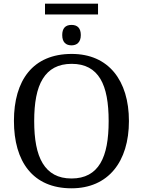

<svg xmlns="http://www.w3.org/2000/svg" viewBox="-20 -1020 782 1050"><path d="M685.1 -357.9C685.1 -469.2 657.2 -560.5 604 -625C550.8 -689 473.1 -725.1 372.1 -725.1C266.1 -725.1 186.5 -689 134.3 -625C82 -561 56.2 -469.7 56.2 -358.9C56.2 -136.7 159.2 9.8 371.1 9.8C572.3 9.8 685.1 -136.2 685.1 -357.9ZM167 -357.9C167 -457 180.7 -535.6 213.9 -588.9C246.6 -642.1 297.9 -670.9 372.1 -670.9C446.3 -670.9 496.6 -642.1 528.8 -588.9C561 -535.6 574.2 -457 574.2 -357.9C574.2 -258.8 561 -180.7 528.8 -127C496.6 -73.2 445.3 -43.9 371.1 -43.9C296.9 -43.9 246.1 -73.2 213.4 -127C180.7 -180.7 167 -258.8 167 -357.9ZM226.1 -940.9H516.1V-1000H226.1ZM320.3 -828.1C320.3 -787.6 341.8 -772 371.1 -772C398.9 -772 421.9 -787.6 421.9 -828.1C421.9 -865.2 404.3 -883.8 371.1 -883.8C336.4 -883.8 320.3 -863.8 320.3 -828.1Z"/></svg>

Font: The Erased English
Style: Regular
Weight: 400
Designer: Monotype Design team + ligartures altered by 180 Amsterdam
Foundry: Monotype Imaging Inc.
Version: Version 1.030;Glyphs 3.1.2 (3151)